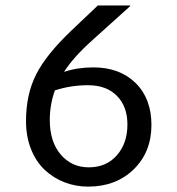

<svg xmlns="http://www.w3.org/2000/svg" viewBox="-20 -675 654 710"><path d="M540 -212.9Q540 -112.8 474.4 -48.8Q408.7 15.1 306.2 15.1Q260.3 15.1 219 -0.7Q177.7 -16.6 145.8 -46.4Q113.8 -76.2 95 -122.8Q76.2 -169.4 76.2 -227.1Q76.2 -326.2 113.8 -400.1Q151.4 -474.1 245.1 -563L341.8 -654.8H460.9L461.9 -652.8L323.2 -527.8Q251.5 -463.9 216.8 -409.2Q266.1 -425.8 325.2 -425.8Q422.4 -425.8 481.2 -368.2Q540 -310.5 540 -212.9ZM164.1 -231Q164.1 -150.9 204.6 -103.5Q245.1 -56.2 308.1 -56.2Q373 -56.2 412.1 -100.6Q451.2 -145 451.2 -214.8Q451.2 -280.8 412.6 -320.3Q374 -359.9 305.2 -359.9Q242.2 -359.9 183.1 -340.8Q164.1 -288.6 164.1 -231Z"/></svg>

Font: IntelOne Mono
Style: Regular
Weight: 400
Designer: Fred Shallcrass
Foundry: Frere-Jones Type LLC
Version: Version 1.200;hotconv 1.1.0;makeotfexe 2.6.0;FJTRelease1.2